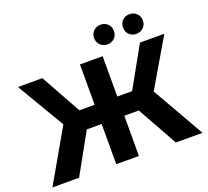

<svg xmlns="http://www.w3.org/2000/svg" viewBox="-147 -1083 1373 1266"><g transform="rotate(-20 539.5 -450.0)"><path d="M223 -366 26 -700H197L354 -417H461V-700H620V-417H724L882 -700H1053L857 -366L1066 0H879L722 -282H620V0H461V-282H357L200 0H13ZM880 -762Q851 -762 831 -781Q811 -800 811 -831Q811 -862 831 -881Q851 -900 880 -900Q909 -900 929.5 -881Q950 -862 950 -831Q950 -800 929.5 -781Q909 -762 880 -762ZM678 -762Q649 -762 628.5 -781Q608 -800 608 -831Q608 -862 628.5 -881Q649 -900 678 -900Q707 -900 727 -881Q747 -862 747 -831Q747 -800 727 -781Q707 -762 678 -762Z"/></g></svg>

Font: Montserrat Z
Style: Bold
Weight: 700
Designer: Julieta Ulanovsky
Foundry: Julieta Ulanovsky
Version: Version 8.000